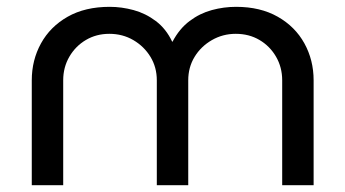

<svg xmlns="http://www.w3.org/2000/svg" viewBox="-20 -542 1011 562"><path d="M73 0V-307Q73 -366 100 -415Q127 -464 178 -493Q229 -522 301 -522Q336 -522 371 -512.5Q406 -503 436 -480.5Q466 -458 484 -420H485Q505 -458 535 -480.5Q565 -503 600 -512.5Q635 -522 671 -522Q742 -522 793 -493Q844 -464 871 -415Q898 -366 898 -307V0H806V-307Q806 -345 788 -376Q770 -407 739.5 -425Q709 -443 670 -443Q632 -443 600 -424.5Q568 -406 549.5 -375.5Q531 -345 531 -307V0H439V-307Q439 -345 420.5 -375.5Q402 -406 370.5 -424.5Q339 -443 300 -443Q262 -443 231.5 -425Q201 -407 183 -376Q165 -345 165 -307V0Z"/></svg>

Font: MuseoModerno SemiBold
Style: Regular
Weight: 400
Version: Version 1.001